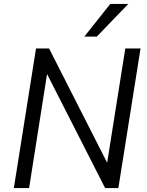

<svg xmlns="http://www.w3.org/2000/svg" viewBox="-20 -950 745 970"><path d="M50 0 162 -705H228L532 -107H518L613 -705H690L578 0H511L207 -597H221L127 0ZM406 -765 537 -930H628L469 -765Z"/></svg>

Font: Nunito Sans 10pt SemiCondensed
Style: Italic
Weight: 400
Width: 4
Italic angle: -9°
Designer: Vernon Adams
Foundry: Vernon Adams
Version: Version 3.101;gftools[0.9.27]